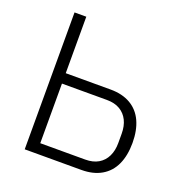

<svg xmlns="http://www.w3.org/2000/svg" viewBox="-126 -809 874 920"><g transform="rotate(20 311.0 -349.0)"><path d="M99 0V-698H159V-410H388Q448 -410 490 -385.5Q532 -361 553 -315Q574 -269 574 -205Q574 -141 553 -95Q532 -49 490 -24.5Q448 0 388 0ZM159 -53H388Q428 -53 455 -69Q482 -85 496 -114Q510 -143 510 -181V-229Q510 -268 496 -296.5Q482 -325 455 -341Q428 -357 388 -357H159Z"/></g></svg>

Font: IBM Plex Sans Light
Style: Regular
Weight: 300
Designer: Mike Abbink, Paul van der Laan, Pieter van Rosmalen
Foundry: Bold Monday
Version: Version 3.201